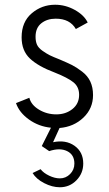

<svg xmlns="http://www.w3.org/2000/svg" viewBox="-20 -530 458 810"><path d="M372.5 -128.8Q372.5 -72.5 331.9 -33.8Q291.2 5 231.2 10L203.8 70Q257.5 58.8 294.4 85Q331.2 111.2 331.2 160Q331.2 201.2 302.5 230.6Q273.8 260 232.5 260Q200 260 166.2 242.5Q132.5 225 117.5 200L151.2 183.8Q163.8 200 187.5 211.2Q211.2 222.5 232.5 222.5Q257.5 222.5 275.6 204.4Q293.8 186.2 293.8 160Q293.8 122.5 263.1 107.5Q232.5 92.5 187.5 107.5L156.2 86.2L195 8.8Q143.8 3.8 102.5 -25.6Q61.2 -55 47.5 -95L103.8 -117.5Q111.2 -87.5 144.4 -67.5Q177.5 -47.5 217.5 -47.5Q257.5 -47.5 285.6 -70Q313.8 -92.5 313.8 -130Q313.8 -163.8 289.4 -183.1Q265 -202.5 211.2 -223.8Q141.2 -250 106.2 -283.1Q71.2 -316.2 71.2 -372.5Q71.2 -437.5 113.8 -473.8Q156.2 -510 212.5 -510Q256.2 -510 295.6 -488.1Q335 -466.2 350 -435L300 -407.5Q275 -451.2 215 -451.2Q178.8 -451.2 154.4 -431.9Q130 -412.5 130 -375Q130 -355 136.2 -341.2Q142.5 -327.5 159.4 -315.6Q176.2 -303.8 190 -296.9Q203.8 -290 232.5 -278.8Q265 -265 283.8 -255.6Q302.5 -246.2 326.2 -228.1Q350 -210 361.2 -185.6Q372.5 -161.2 372.5 -128.8Z"/></svg>

Font: Now Light
Style: Regular
Weight: 300
Designer: Alfredo Marco Pradil
Foundry: Alfredo Marco Pradil
Version: Version 1.002;PS 001.002;hotconv 1.0.88;makeotf.lib2.5.64775